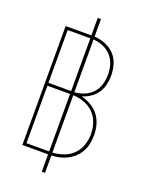

<svg xmlns="http://www.w3.org/2000/svg" viewBox="-173 -925 846 1115"><g transform="rotate(20 250.0 -368.0)"><path d="M231 107V0Q231 0 231 0Q231 0 231 0H72V-735H231Q231 -735 231 -735Q231 -735 231 -735V-843H251V-735Q285 -733 318 -720Q351 -707 375 -682Q399 -657 409 -623Q419 -589 419 -554Q419 -554 419 -554Q419 -554 419 -554Q419 -526 412.5 -498Q406 -470 390 -446.5Q374 -423 350 -407Q326 -391 299 -383Q331 -375 359.5 -358.5Q388 -342 407.5 -316.5Q427 -291 435.5 -259.5Q444 -228 444 -195Q444 -195 444 -195Q444 -195 444 -195Q444 -170 439 -144Q434 -118 422 -95.5Q410 -73 391.5 -55Q373 -37 350 -25Q327 -13 302 -7Q277 -1 251 0V107ZM91 -391H231Q231 -391 231 -391Q231 -391 231 -391V-717Q231 -717 231 -717Q231 -717 231 -717H91ZM251 -391Q282 -393 311 -405Q340 -417 361 -439.5Q382 -462 391 -492.5Q400 -523 400 -554Q400 -585 391 -615Q382 -645 361 -668Q340 -691 311 -703Q282 -715 251 -717ZM91 -18H231Q231 -18 231 -18Q231 -18 231 -18V-373Q231 -373 231 -373Q231 -373 230 -373H91ZM251 -18Q286 -20 319.5 -32Q353 -44 377.5 -68.5Q402 -93 413.5 -127Q425 -161 425 -195Q425 -230 413.5 -264Q402 -298 377.5 -322.5Q353 -347 319.5 -359Q286 -371 251 -373Z"/></g></svg>

Font: Iosevka SS04 Thin
Style: Regular
Weight: 100
Monospace: yes
Designer: Belleve Invis
Foundry: Belleve Invis
Version: Version 19.0.0; ttfautohint (v1.8.4)